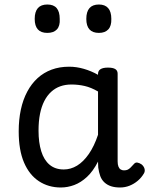

<svg xmlns="http://www.w3.org/2000/svg" viewBox="-20 -815 664 852"><path d="M250 17Q195 17 152.5 -11Q110 -39 86.5 -94Q63 -149 63 -232Q63 -284 72.5 -328.5Q82 -373 101 -408.5Q120 -444 147 -468.5Q174 -493 209 -506Q244 -519 287 -519Q319 -519 352 -509.5Q385 -500 415 -483V-487Q415 -501 426 -508Q437 -515 459 -515Q481 -515 491.5 -508.5Q502 -502 502 -488V-99Q502 -85 505.5 -76Q509 -67 515.5 -63Q522 -59 530 -59Q540 -59 546.5 -62Q553 -65 559.5 -71.5Q566 -78 575 -88Q581 -95 590 -93.5Q599 -92 609 -85Q619 -76 621.5 -65.5Q624 -55 619 -46Q608 -27 591.5 -13Q575 1 555 9Q535 17 513 17Q490 17 473 11.5Q456 6 443.5 -5.5Q431 -17 425 -33.5Q419 -50 416 -71Q416 -76 415.5 -83Q415 -90 415 -98Q393 -55 366 -30Q339 -5 309.5 6Q280 17 250 17ZM151 -235Q151 -183 163 -144Q175 -105 200 -84Q225 -63 263 -63Q294 -63 322 -80Q350 -97 374 -131.5Q398 -166 415 -217V-409Q384 -427 355.5 -433.5Q327 -440 297 -440Q270 -440 247.5 -432Q225 -424 207 -407.5Q189 -391 176.5 -366.5Q164 -342 157.5 -309.5Q151 -277 151 -235ZM190 -669Q162 -669 148 -684.5Q134 -700 134 -731Q134 -763 148 -779Q162 -795 190 -795Q218 -795 231.5 -779Q245 -763 245 -731Q247 -700 232.5 -684.5Q218 -669 190 -669ZM419 -669Q391 -669 377 -684.5Q363 -700 363 -731Q363 -763 377 -779Q391 -795 419 -795Q446 -795 460 -779Q474 -763 474 -731Q475 -700 460.5 -684.5Q446 -669 419 -669Z"/></svg>

Font: Playwrite GB J
Style: Regular
Weight: 400
Designer: Veronika Burian, José Scaglione
Foundry: TypeTogether
Version: Version 1.002